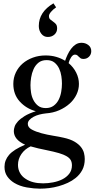

<svg xmlns="http://www.w3.org/2000/svg" viewBox="-20 -873 568 1153"><path d="M317 -829 301 -853C242.3 -818.3 213 -773 213 -717C213 -699 218 -683.5 228 -670.5C238 -657.5 251 -651 267 -651C283 -651 296.3 -655.8 307 -665.5C317.7 -675.2 323 -687.3 323 -702C323 -714 320.5 -722.8 315.5 -728.5C310.5 -734.2 304.8 -739.2 298.5 -743.5C292.2 -747.8 286.5 -752.2 281.5 -756.5C276.5 -760.8 274 -767.7 274 -777C274 -783.7 278 -791.8 286 -801.5C294 -811.2 304.3 -820.3 317 -829ZM220 260C238 260 256.5 258.8 275.5 256.5C294.5 254.2 313.5 250.3 332.5 245C351.5 239.7 369.7 233 387 225C404.3 217 420 207.3 434 196C450.7 182.7 464 166.7 474 148C484 129.3 489 107.3 489 82C489 70.7 487.5 58.8 484.5 46.5C481.5 34.2 475.5 22.2 466.5 10.5C457.5 -1.2 444.7 -12 428 -22C411.3 -32 389.3 -40 362 -46C344.7 -50 323.7 -54 299 -58C274.3 -62 250.8 -67 228.5 -73C206.2 -79 187 -86.3 171 -95C155 -103.7 147 -115 147 -129C147 -137.7 150.2 -145.5 156.5 -152.5C162.8 -159.5 171.2 -165.8 181.5 -171.5C191.8 -177.2 203.5 -181.7 216.5 -185C229.5 -188.3 242.3 -190.7 255 -192C284.3 -194 311.2 -200.3 335.5 -211C359.8 -221.7 380.8 -235 398.5 -251C416.2 -267 429.8 -285.2 439.5 -305.5C449.2 -325.8 454 -347 454 -369C454 -392.3 448.5 -415 437.5 -437C426.5 -459 411.3 -478 392 -494C395.3 -507.3 400.5 -519.2 407.5 -529.5C414.5 -539.8 422 -545 430 -545C436 -545 440.7 -543.7 444 -541C447.3 -538.3 450.5 -535.3 453.5 -532C456.5 -528.7 460 -525.7 464 -523C468 -520.3 473.7 -519 481 -519C494.3 -519 505.5 -523.5 514.5 -532.5C523.5 -541.5 528 -552.7 528 -566C528 -581.3 522.2 -593.5 510.5 -602.5C498.8 -611.5 485.3 -616 470 -616C456.7 -616 444.8 -612.7 434.5 -606C424.2 -599.3 415 -590.7 407 -580C399 -569.3 392 -557.7 386 -545C380 -532.3 375 -520 371 -508C355 -518 337.2 -525.8 317.5 -531.5C297.8 -537.2 276.7 -540 254 -540C226.7 -540 201.2 -535.7 177.5 -527C153.8 -518.3 133.3 -506.5 116 -491.5C98.7 -476.5 85 -458.5 75 -437.5C65 -416.5 60 -393.7 60 -369C60 -327 72.8 -291.8 98.5 -263.5C124.2 -235.2 156.3 -215.7 195 -205C167.7 -196.3 145.3 -186.7 128 -176C110.7 -165.3 97.2 -154.7 87.5 -144C77.8 -133.3 71.3 -123 68 -113C64.7 -103 63 -94 63 -86C63 -51.3 85.7 -24 131 -4C85 15.3 52.8 35.7 34.5 57C16.2 78.3 7 102.3 7 129C7 151 12.3 169.8 23 185.5C33.7 201.2 47.7 214.3 65 225C87 238.3 112.3 247.5 141 252.5C169.7 257.5 196 260 220 260ZM261 29C290.3 35 314.7 40.8 334 46.5C353.3 52.2 368.8 58.5 380.5 65.5C392.2 72.5 400.3 80.3 405 89C409.7 97.7 412 108 412 120C412 139.3 406.7 156 396 170C385.3 184 371.3 195.3 354 204C338 212 319.8 218 299.5 222C279.2 226 259 228 239 228C195.7 228 160.7 219 134 201C119.3 191.7 108 179.8 100 165.5C92 151.2 88 135 88 117C88 93.7 94.8 72 108.5 52C122.2 32 140.7 16.7 164 6C177.3 10 192.5 14 209.5 18C226.5 22 243.7 25.7 261 29ZM255 -224C235.7 -224 220.2 -228.7 208.5 -238C196.8 -247.3 187.5 -258.8 180.5 -272.5C173.5 -286.2 168.8 -301 166.5 -317C164.2 -333 163 -347.7 163 -361C163 -375 164.3 -390.7 167 -408C169.7 -425.3 174.5 -441.8 181.5 -457.5C188.5 -473.2 198.3 -486.2 211 -496.5C223.7 -506.8 240 -512 260 -512C279.3 -512 295 -507.2 307 -497.5C319 -487.8 328.3 -475.8 335 -461.5C341.7 -447.2 346.2 -431.8 348.5 -415.5C350.8 -399.2 352 -384.3 352 -371C352 -355 350.5 -338.3 347.5 -321C344.5 -303.7 339.3 -287.8 332 -273.5C324.7 -259.2 314.7 -247.3 302 -238C289.3 -228.7 273.7 -224 255 -224Z"/></svg>

Font: Libre Caslon Text
Style: Regular
Weight: 400
Designer: Pablo Impallari, Rodrigo Fuenzalida
Foundry: Pablo Impallari, Rodrigo Fuenzalida
Version: Version 1.000; ttfautohint (v0.93) -l 8 -r 50 -G 200 -x 14 -